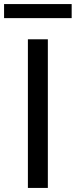

<svg xmlns="http://www.w3.org/2000/svg" viewBox="-29 -923 372 943"><path d="M323 -834H-9V-903H323ZM206 0H108V-730H206Z"/></svg>

Font: Sora
Style: Regular
Weight: 400
Designer: Jonathan Barnbrook, Julián Moncada
Foundry: Barnbrook Fonts
Version: Version 2.000